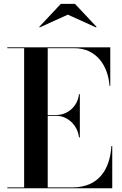

<svg xmlns="http://www.w3.org/2000/svg" viewBox="-20 -1002 648 1022"><path d="M341 -924 491.5 -856 494 -859 379 -981.5H304L189 -859L191 -856ZM400.5 -270.5H405V-500.5H400.5C393 -433.5 338 -390 281 -390H234V-745.5H376C493 -745.5 555.5 -652 563 -545H567V-750H19V-745.5H108.5V-4.5H19V0H577.5V-225H573C565.5 -98 503 -4.5 366 -4.5H234V-385.5H281C338 -385.5 393 -337.5 400.5 -270.5Z"/></svg>

Font: Bodoni* 36pt Medium
Style: Regular
Weight: 500
Version: Version 2.3